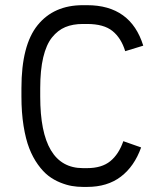

<svg xmlns="http://www.w3.org/2000/svg" viewBox="-20 -716 640 748"><path d="M319.3 12.2H303.2Q280.8 12.2 259.8 8.5Q238.8 4.9 214.1 -5.1Q189.5 -15.1 168.5 -31.2Q147.5 -47.4 127.7 -75Q107.9 -102.5 94 -138.2Q80.1 -173.8 71.8 -225.6Q63.5 -277.3 63.5 -339.8V-372.6Q63.5 -540 126.5 -617.9Q189.5 -695.8 302.7 -695.8H319.3Q489.3 -695.8 538.1 -538.1L467.8 -516.6Q452.1 -567.9 418.2 -595.2Q384.3 -622.6 319.3 -622.6H302.7Q263.7 -622.6 234.4 -610.4Q205.1 -598.1 182.6 -570.1Q160.2 -542 148.4 -492.4Q136.7 -442.9 136.7 -372.6V-339.8Q136.7 -61 303.2 -61H319.3Q376.5 -61 409.7 -88.1Q442.9 -115.2 460.4 -166L529.8 -141.6Q503.4 -67.9 450.9 -27.8Q398.4 12.2 319.3 12.2Z"/></svg>

Font: Anka/Coder
Style: Regular
Weight: 400
Monospace: yes
Version: Version 001.100